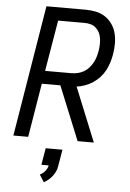

<svg xmlns="http://www.w3.org/2000/svg" viewBox="-63 -781 726 1072"><g transform="rotate(5 300.0 -245.0)"><path d="M32 0 153 -735H373Q403 -735 431.5 -729Q460 -723 483 -707.5Q506 -692 522 -669Q538 -646 545 -618.5Q552 -591 552 -561Q552 -531 547 -501Q543 -478 536 -455Q529 -432 517.5 -410Q506 -388 488.5 -369Q471 -350 450.5 -336.5Q430 -323 406.5 -314.5Q383 -306 360 -303L483 0H392L269 -302H165L115 0ZM177 -375H324Q342 -375 359.5 -379Q377 -383 393 -392Q409 -401 421.5 -415Q434 -429 443 -445Q452 -461 457 -478Q462 -495 465 -513Q468 -530 468.5 -548Q469 -566 466.5 -583Q464 -600 456.5 -615Q449 -630 436.5 -641Q424 -652 407.5 -656.5Q391 -661 373 -661H225ZM224 245 198 204Q215 196 227.5 181Q240 166 243 149H202L218 55H312L296 149Q294 164 287.5 178Q281 192 271.5 204.5Q262 217 249.5 227.5Q237 238 224 245Z"/></g></svg>

Font: Iosevka SS04 Extended Oblique
Style: Regular
Weight: 400
Width: 7
Italic angle: -9°
Monospace: yes
Designer: Belleve Invis
Foundry: Belleve Invis
Version: Version 19.0.0; ttfautohint (v1.8.4)